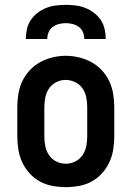

<svg xmlns="http://www.w3.org/2000/svg" viewBox="-20 -760 540 788"><path d="M250 8Q223 8 195.5 3Q168 -2 144 -15Q120 -28 101.5 -48.5Q83 -69 71.5 -93.5Q60 -118 55.5 -145.5Q51 -173 51 -200V-320Q51 -347 55.5 -374.5Q60 -402 71.5 -426.5Q83 -451 102 -471.5Q121 -492 145 -505Q169 -518 196 -524.5Q223 -531 250 -531Q277 -531 304 -524.5Q331 -518 355 -505Q379 -492 398 -471.5Q417 -451 428.5 -426.5Q440 -402 444.5 -374.5Q449 -347 449 -320V-200Q449 -173 444.5 -145.5Q440 -118 428.5 -93.5Q417 -69 398.5 -48.5Q380 -28 356 -15Q332 -2 304.5 3Q277 8 250 8ZM250 -88Q270 -88 288.5 -97Q307 -106 318.5 -123Q330 -140 334 -160Q338 -180 338 -200V-320Q338 -340 334 -360.5Q330 -381 318.5 -397.5Q307 -414 288 -423Q269 -432 249 -432Q229 -432 210.5 -422.5Q192 -413 181 -396.5Q170 -380 166 -360Q162 -340 162 -320V-200Q162 -180 166 -160Q170 -140 181.5 -123Q193 -106 211.5 -97Q230 -88 250 -88ZM86 -600Q86 -620 90.5 -640.5Q95 -661 106.5 -678Q118 -695 134.5 -707.5Q151 -720 170 -727.5Q189 -735 209.5 -737.5Q230 -740 250 -740Q270 -740 290.5 -737.5Q311 -735 330 -727.5Q349 -720 365.5 -707.5Q382 -695 393.5 -678Q405 -661 409.5 -640.5Q414 -620 414 -600H326Q326 -614 320.5 -627.5Q315 -641 303.5 -649.5Q292 -658 278 -661.5Q264 -665 250 -665Q236 -665 222 -661.5Q208 -658 196.5 -649.5Q185 -641 179.5 -627.5Q174 -614 174 -600Z"/></svg>

Font: Iosevka SS08 Regular
Style: Bold
Weight: 700
Monospace: yes
Designer: Belleve Invis
Foundry: Belleve Invis
Version: Version 16.3.4; ttfautohint (v1.8.4)